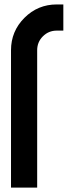

<svg xmlns="http://www.w3.org/2000/svg" viewBox="-20 -723 333 860"><path d="M146.5 -498V117.2H29.3V-498Q29.3 -583 89.4 -643.1Q149.4 -703.1 234.4 -703.1H263.7V-585.9H234.4Q197.8 -585.9 172.1 -560.3Q146.5 -534.7 146.5 -498Z"/></svg>

Font: Gerhaus
Style: Regular
Weight: 400
Designer: GGBotNet
Foundry: GGBotNet
Version: 1.01